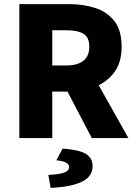

<svg xmlns="http://www.w3.org/2000/svg" viewBox="-20 -671 662 933"><path d="M74 0V-651H315Q384 -651 442 -632.5Q500 -614 535.5 -569Q571 -524 571 -444Q571 -368 535.5 -320Q500 -272 442 -249Q384 -226 315 -226H234V0ZM234 -353H303Q357 -353 385.5 -376Q414 -399 414 -444Q414 -490 385.5 -507Q357 -524 303 -524H234ZM426 0 286 -268 395 -372 604 0ZM226 242 215 179Q272 176 294 167Q316 158 316 141Q316 128 301.5 119.5Q287 111 254 108L284 51Q367 57 398.5 77.5Q430 98 430 136Q430 188 376 213Q322 238 226 242Z"/></svg>

Font: Source Sans 3 ExtraLight ExtraBold
Style: Regular
Weight: 800
Version: Version 3.052;hotconv 1.1.0;makeotfexe 2.6.0